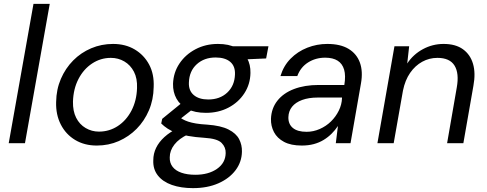

<svg xmlns="http://www.w3.org/2000/svg" viewBox="-20 -740 2518 992"><path d="M25 0 153 -720H237L109 0Z M480 12Q416 12 368 -17Q320 -46 294 -97Q268 -148 270 -213Q271 -278 294.5 -332.5Q318 -387 358 -427.5Q398 -468 451 -490.5Q504 -513 564 -513Q628 -513 676 -484.5Q724 -456 750.5 -406.5Q777 -357 774 -290Q773 -225 749.5 -170Q726 -115 686 -74.5Q646 -34 593.5 -11Q541 12 480 12ZM491 -60Q545 -60 589 -89Q633 -118 659.5 -169Q686 -220 688 -285Q690 -335 672 -369.5Q654 -404 622.5 -422.5Q591 -441 553 -441Q500 -441 456 -412Q412 -383 385.5 -332Q359 -281 357 -215Q356 -166 373.5 -131.5Q391 -97 422.5 -78.5Q454 -60 491 -60Z M977 232Q915 232 868 215.5Q821 199 795.5 166.5Q770 134 772 88Q772 54 786.5 24Q801 -6 829.5 -32Q858 -58 901 -79L952 -46Q905 -24 881 7Q857 38 857 73Q856 101 871.5 121.5Q887 142 917.5 152.5Q948 163 989 163Q1057 163 1101 132.5Q1145 102 1146 51Q1147 21 1125 -1.5Q1103 -24 1036 -28Q989 -31 953 -37.5Q917 -44 891 -53.5Q865 -63 846 -75.5Q827 -88 813 -102L818 -126L926 -214L991 -188L879 -100L897 -142Q910 -132 923 -124.5Q936 -117 952.5 -111.5Q969 -106 992.5 -102Q1016 -98 1051 -96Q1121 -91 1160.5 -71Q1200 -51 1215.5 -21Q1231 9 1230 44Q1229 97 1197 139.5Q1165 182 1108.5 207Q1052 232 977 232ZM1044 -157Q987 -157 949 -176.5Q911 -196 892 -230Q873 -264 874 -307Q876 -365 907 -411.5Q938 -458 990 -485.5Q1042 -513 1106 -513Q1163 -513 1200.5 -493Q1238 -473 1256.5 -439.5Q1275 -406 1274 -363Q1273 -305 1242.5 -258Q1212 -211 1160.5 -184Q1109 -157 1044 -157ZM1056 -226Q1116 -226 1154 -261.5Q1192 -297 1194 -355Q1196 -398 1169.5 -420.5Q1143 -443 1094 -443Q1035 -443 996.5 -408Q958 -373 956 -314Q954 -272 981 -249Q1008 -226 1056 -226ZM1173 -430 1161 -501H1367L1355 -438Z M1539 12Q1483 12 1447.5 -7Q1412 -26 1395.5 -57.5Q1379 -89 1380 -126Q1382 -180 1413 -219.5Q1444 -259 1499 -280Q1554 -301 1627 -301H1759Q1767 -349 1758 -380Q1749 -411 1724.5 -426.5Q1700 -442 1660 -442Q1611 -442 1572 -417.5Q1533 -393 1516 -347H1429Q1445 -400 1481.5 -437Q1518 -474 1567.5 -493.5Q1617 -513 1671 -513Q1739 -513 1781 -487.5Q1823 -462 1839.5 -416.5Q1856 -371 1845 -309L1791 0H1715L1726 -89Q1712 -68 1693.5 -49.5Q1675 -31 1652 -17Q1629 -3 1601 4.5Q1573 12 1539 12ZM1564 -59Q1599 -59 1632 -73.5Q1665 -88 1690 -112.5Q1715 -137 1730.5 -168.5Q1746 -200 1747 -233V-236H1622Q1575 -236 1541 -223.5Q1507 -211 1489 -188.5Q1471 -166 1470 -135Q1469 -99 1493 -79Q1517 -59 1564 -59Z M1930 0 2018 -501H2094L2084 -412Q2115 -459 2165 -486Q2215 -513 2272 -513Q2334 -513 2372 -485.5Q2410 -458 2424 -410Q2438 -362 2426 -297L2374 0H2290L2340 -288Q2353 -361 2328.5 -401Q2304 -441 2240 -441Q2198 -441 2161.5 -421Q2125 -401 2099 -363.5Q2073 -326 2062 -272L2014 0Z"/></svg>

Font: DM Sans 18pt
Style: Italic
Weight: 400
Italic angle: -10°
Designer: Colophon Foundry, Jonny Pinhorn
Foundry: Colophon Foundry
Version: Version 4.004;gftools[0.9.30]